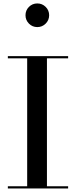

<svg xmlns="http://www.w3.org/2000/svg" viewBox="-20 -1068 430 1088"><path d="M24.5 0V-12.5H134V-737.5H24.5V-750H366V-737.5H246V-12.5H366V0ZM191.5 -914.5Q163.5 -914.5 144 -934.2Q124.5 -954 124.5 -981.5Q124.5 -1009.5 144 -1029Q163.5 -1048.5 191.5 -1048.5Q219 -1048.5 238.8 -1029Q258.5 -1009.5 258.5 -981.5Q258.5 -954 238.8 -934.2Q219 -914.5 191.5 -914.5Z"/></svg>

Font: Bodoni Moda 18pt Medium
Style: Regular
Weight: 500
Designer: Owen Earl
Foundry: indestructible type
Version: Version 2.004